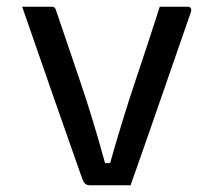

<svg xmlns="http://www.w3.org/2000/svg" viewBox="-20 -552 640 572"><path d="M136 -532Q144 -532 147 -521Q182 -417 219 -309Q256 -201 293 -66H308Q346 -200 383.5 -311.5Q421 -423 456 -532H540Q545 -532 548 -528Q551 -524 549 -517Q504 -388 459.5 -259Q415 -130 369 0H249Q239 0 233.5 -5Q228 -10 222 -28Q180 -147 135.5 -274.5Q91 -402 46 -532Z"/></svg>

Font: Recursive Sn Lnr St
Style: Regular
Weight: 400
Version: Version 1.079;hotconv 1.0.112;makeotfexe 2.5.65598; ttfautoh